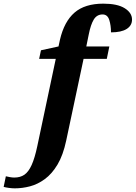

<svg xmlns="http://www.w3.org/2000/svg" viewBox="-159 -790 742 1050"><path d="M-78 240Q-93 240 -111 237.5Q-129 235 -139 232L-127 174Q-119 176 -105.5 178.5Q-92 181 -81 181Q-48 181 -25.5 165.5Q-3 150 14 112.5Q31 75 45 9L146 -468H55L65 -515L161 -536L169 -573Q192 -672 248.5 -721Q305 -770 406 -770Q483 -770 523 -745Q563 -720 563 -683Q563 -650 533.5 -631.5Q504 -613 448 -613Q448 -651 438.5 -681Q429 -711 402 -711Q371 -711 354 -683.5Q337 -656 326 -600L313 -536H439L425 -468H298L203 -21Q186 59 155.5 110Q125 161 86 189.5Q47 218 5 229Q-37 240 -78 240Z"/></svg>

Font: Noto Serif
Style: Bold Italic
Weight: 700
Italic angle: -12°
Designer: Monotype Design Team
Foundry: Monotype Imaging Inc.
Version: Version 2.013